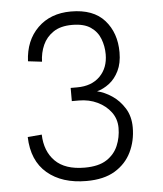

<svg xmlns="http://www.w3.org/2000/svg" viewBox="-52 -756 689 812"><g transform="rotate(-5 292.5 -350.0)"><path d="M51 -197 111 -202Q113 -131 155 -89Q197 -47 280 -47Q339 -47 373 -69Q407 -91 422 -126.5Q437 -162 437 -202Q437 -240 415.5 -269Q394 -298 358.5 -315Q323 -332 280 -332H250V-388H278Q339 -388 374.5 -423.5Q410 -459 410 -517Q410 -551 398 -582.5Q386 -614 357.5 -633.5Q329 -653 279 -653Q230 -653 199.5 -632.5Q169 -612 154.5 -579.5Q140 -547 139 -509L80 -516Q84 -604 138 -657Q192 -710 279 -710Q374 -710 421.5 -656.5Q469 -603 469 -520Q469 -474 453 -441.5Q437 -409 412 -390Q387 -371 360 -364Q391 -357 422.5 -336Q454 -315 475.5 -280.5Q497 -246 497 -199Q497 -142 474 -94.5Q451 -47 404 -18.5Q357 10 283 10Q179 10 116.5 -43Q54 -96 51 -197Z"/></g></svg>

Font: Haskoy Light
Style: Regular
Weight: 300
Designer: Ertekin Erdin
Foundry: Ertekin Erdin
Version: Version 2.000; ttfautohint (v1.8.4.7-5d5b)